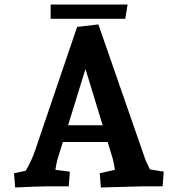

<svg xmlns="http://www.w3.org/2000/svg" viewBox="-20 -824 786 849"><path d="M42 -58 94 -69Q122 -118 136 -161L321 -705L415 -716L617 -135Q624 -112 643 -75L704 -65L699 0H609L426 5L421 -58L488 -73Q483 -111 472 -144L456 -196H258L234 -119Q228 -95 225 -73L289 -65L284 0H186Q155 0 47 5ZM434 -270 358 -519 281 -270ZM204 -804H544L534 -741H204Z"/></svg>

Font: Andada Pro ExtraBold
Style: Regular
Weight: 800
Designer: Carolina Giovagnoli
Foundry: Huerta Tipografica
Version: Version 3.005; ttfautohint (v1.8.4)